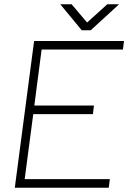

<svg xmlns="http://www.w3.org/2000/svg" viewBox="-20 -876 640 895"><path d="M139 -685H558L553 -645H174L140 -384H418L413 -344H135L95 -41H492L487 -1H49ZM314 -856 386 -771 480 -856H535L403 -735H361L261 -856Z"/></svg>

Font: Bellota Text Light
Style: Italic
Weight: 300
Italic angle: -7.5°
Designer: Kemie Guaida
Foundry: Kemie Guaida
Version: Version 4.001